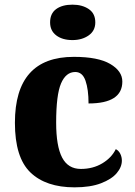

<svg xmlns="http://www.w3.org/2000/svg" viewBox="-20 -794 581 824"><path d="M44 -267Q44 -550 297 -550Q401 -550 453 -519.5Q505 -489 505 -444Q505 -350 360 -350Q360 -410 347 -447.5Q334 -485 303 -485Q263 -485 242 -436Q221 -387 221 -268Q221 -167 246.5 -118Q272 -69 327 -69Q379 -69 419 -93Q459 -117 477 -154Q490 -147 496.5 -133.5Q503 -120 503 -105Q503 -77 481 -51Q459 -25 413.5 -7.5Q368 10 300 10Q177 10 110.5 -54Q44 -118 44 -267ZM195 -698Q195 -736 221 -755Q247 -774 291 -774Q333 -774 361 -755Q389 -736 389 -698Q389 -662 360.5 -642Q332 -622 291 -622Q248 -622 221.5 -642Q195 -662 195 -698Z"/></svg>

Font: Noto Serif ExtraBold
Style: Regular
Weight: 800
Designer: Monotype Design Team
Foundry: Monotype Imaging Inc.
Version: Version 1.001